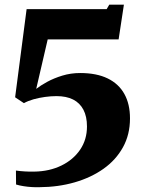

<svg xmlns="http://www.w3.org/2000/svg" viewBox="-20 -782 615 819"><path d="M48 -54.5Q65 -52 85.2 -50.8Q105.5 -49.5 126.5 -50Q191 -51 241.8 -75.8Q292.5 -100.5 321.8 -143.5Q351 -186.5 351 -242.5Q351 -285 335.8 -314Q320.5 -343 291.8 -357.5Q263 -372 221 -372Q197.5 -372 172 -368.5Q146.5 -365 123.2 -358.5Q100 -352 82 -342L44.5 -367L93.5 -743H435L446 -762H508.5L486 -614H183.5L134.5 -403Q152.5 -417 181.2 -432.8Q210 -448.5 246 -459.5Q282 -470.5 322 -470.5Q392 -470.5 439.2 -447.5Q486.5 -424.5 510.5 -381.2Q534.5 -338 534.5 -277Q534.5 -208 504.5 -153.8Q474.5 -99.5 421.5 -62Q368.5 -24.5 298.5 -4.2Q228.5 16 148 16.5Q134 17 116.2 16Q98.5 15 80.8 12.2Q63 9.5 48.5 5Z"/></svg>

Font: Merriweather 60pt Black
Style: Regular
Weight: 900
Version: Version 2.100